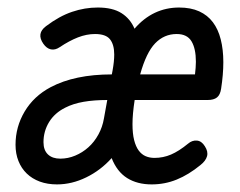

<svg xmlns="http://www.w3.org/2000/svg" viewBox="-20 -482 640 513"><path d="M339.8 -214.8Q334 -177.2 334 -150.4Q334 -125 338.4 -107.7Q342.8 -90.3 350.6 -79.8Q358.4 -69.3 369.1 -64.7Q379.9 -60.1 392.6 -60.1Q416 -60.1 437 -69.1Q458 -78.1 482.4 -98.1Q493.2 -107.4 505.9 -106.4Q518.6 -105.5 527.3 -91.3Q536.6 -77.1 533.2 -64.7Q529.8 -52.2 515.6 -41Q483.9 -15.1 452.1 -2.2Q420.4 10.7 385.3 10.7Q346.7 10.7 319.6 -6.3Q292.5 -23.4 278.3 -59.6Q249 -26.9 210.4 -8.1Q171.9 10.7 132.3 10.7Q106.9 10.7 86.4 3.2Q65.9 -4.4 51.5 -18.3Q37.1 -32.2 29.3 -51.8Q21.5 -71.3 21.5 -95.2Q21.5 -143.1 45.9 -184.1Q70.3 -225.1 115.2 -249Q179.7 -283.2 278.8 -283.2L280.8 -293.9Q285.2 -317.9 285.2 -336.4Q285.2 -362.8 273.9 -377Q262.7 -391.1 233.9 -391.1Q211.4 -391.1 188.2 -382.1Q165 -373 139.6 -356Q127.4 -347.7 116 -350.1Q104.5 -352.5 95.7 -365.2Q76.7 -392.6 103 -412.1Q138.7 -439 172.6 -450.4Q206.5 -461.9 241.2 -461.9Q280.8 -461.9 304.4 -447Q328.1 -432.1 339.4 -405.3Q363.8 -433.6 393.8 -447.8Q423.8 -461.9 458.5 -461.9Q489.7 -461.9 512.2 -451.7Q534.7 -441.4 548.8 -422.6Q563 -403.8 569.8 -376.7Q576.7 -349.6 576.7 -315.9Q576.7 -283.2 570.8 -245.1Q568.4 -228.5 559.8 -221.7Q551.3 -214.8 534.7 -214.8ZM266.6 -214.8Q231.4 -214.8 203.4 -210Q175.3 -205.1 154.3 -194.3Q126 -180.2 111.1 -155.8Q96.2 -131.3 96.2 -102.1Q96.2 -80.6 108.2 -69.3Q120.1 -58.1 141.1 -58.1Q161.6 -58.1 180.9 -66.2Q200.2 -74.2 216.1 -88.4Q231.9 -102.5 242.9 -122.6Q253.9 -142.6 257.8 -166ZM452.1 -391.1Q418.5 -391.1 394.5 -366.2Q370.6 -341.3 354.5 -283.2H501Q502 -292.5 502.7 -300.8Q503.4 -309.1 503.4 -316.9Q503.4 -352.1 491.7 -371.6Q480 -391.1 452.1 -391.1Z"/></svg>

Font: Courier Prime
Style: Italic
Weight: 400
Monospace: yes
Designer: Alan Dague-Greene
Foundry: Quote-Unquote Apps
Version: Version 1.202